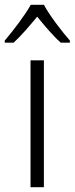

<svg xmlns="http://www.w3.org/2000/svg" viewBox="-48 -785 313 805"><path d="M136 -765H81C57 -721 6 -655 -28 -615V-606H9C41 -635 77 -678 108 -715C139 -677 174 -635 207 -606H245V-615C213 -651 160 -720 136 -765ZM136 0V-532H80V0Z"/></svg>

Font: Noto Sans Khmer SemiCondensed Light
Style: Regular
Weight: 300
Width: 4
Designer: Danh Hong and the Monotype Design Team
Foundry: Monotype Imaging Inc.
Version: Version 2.004